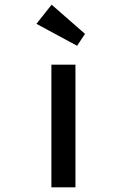

<svg xmlns="http://www.w3.org/2000/svg" viewBox="-20 -802 543 822"><path d="M200 0V-525H303V0ZM310 -606 136 -700 201 -782 344 -657Z"/></svg>

Font: Lexend Zetta
Style: Regular
Weight: 400
Designer: Bonnie Shaver-Troup, Thomas Jockin
Foundry: Lexend
Version: Version 1.007